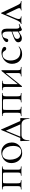

<svg xmlns="http://www.w3.org/2000/svg" viewBox="1577 -2022 602 3796"><g transform="rotate(-90 1878.0 -124.0)"><path d="M484 0Q459 0 445 -1L394 -2L342 -1Q328 0 303 0Q300 0 300 -6Q300 -12 303 -12Q330 -12 343 -17Q356 -22 360.5 -36.5Q365 -51 365 -81V-305Q365 -339 363 -350Q361 -361 352 -364Q343 -367 317 -367H201Q174 -367 165 -364Q156 -361 154 -349.5Q152 -338 152 -303V-81Q152 -51 156.5 -36.5Q161 -22 173.5 -17Q186 -12 213 -12Q215 -12 215 -6Q215 0 213 0Q188 0 174 -1L125 -2L72 -1Q58 0 32 0Q29 0 29 -6Q29 -12 32 -12Q60 -12 73.5 -17Q87 -22 91.5 -36.5Q96 -51 96 -81V-305Q96 -335 91.5 -349.5Q87 -364 74 -369Q61 -374 33 -374Q30 -374 30 -380Q30 -386 33 -386H484Q487 -386 487 -380Q487 -374 484 -374Q456 -374 443 -368Q430 -362 425.5 -347.5Q421 -333 421 -303V-81Q421 -51 425.5 -36.5Q430 -22 443 -17Q456 -12 484 -12Q487 -12 487 -6Q487 0 484 0Z M552 -198Q552 -263 583.5 -308.5Q615 -354 664.5 -376.5Q714 -399 765 -399Q824 -399 868 -370Q912 -341 935.5 -293.5Q959 -246 959 -193Q959 -131 930.5 -84.5Q902 -38 853.5 -12.5Q805 13 748 13Q690 13 645.5 -15.5Q601 -44 576.5 -92.5Q552 -141 552 -198ZM891 -165Q891 -227 870.5 -276Q850 -325 814 -352.5Q778 -380 732 -380Q678 -380 648.5 -341Q619 -302 619 -229Q619 -168 639 -116.5Q659 -65 695 -35Q731 -5 776 -5Q830 -5 860.5 -44.5Q891 -84 891 -165Z M1442 -12 1441 17Q1436 77 1436 152Q1436 157 1430.5 157Q1425 157 1425 152Q1425 68 1395 34Q1365 0 1311 0H1108Q1059 0 1031.5 34Q1004 68 1004 152Q1004 157 998 157Q992 157 992 152Q992 93 990 59Q988 25 988 18Q986 -6 986 -12Q986 -20 987.5 -22Q989 -24 996 -24H1048L1206 -401Q1208 -405 1212 -405Q1216 -405 1217 -401L1383 -24H1432Q1439 -24 1440.5 -22.5Q1442 -21 1442 -12ZM1317 -24 1192 -309 1075 -24Z M1935 0Q1910 0 1896 -1L1845 -2L1793 -1Q1779 0 1754 0Q1751 0 1751 -6Q1751 -12 1754 -12Q1781 -12 1794 -17Q1807 -22 1811.5 -36.5Q1816 -51 1816 -81V-305Q1816 -339 1814 -350Q1812 -361 1803 -364Q1794 -367 1768 -367H1652Q1625 -367 1616 -364Q1607 -361 1605 -349.5Q1603 -338 1603 -303V-81Q1603 -51 1607.5 -36.5Q1612 -22 1624.5 -17Q1637 -12 1664 -12Q1666 -12 1666 -6Q1666 0 1664 0Q1639 0 1625 -1L1576 -2L1523 -1Q1509 0 1483 0Q1480 0 1480 -6Q1480 -12 1483 -12Q1511 -12 1524.5 -17Q1538 -22 1542.5 -36.5Q1547 -51 1547 -81V-305Q1547 -335 1542.5 -349.5Q1538 -364 1525 -369Q1512 -374 1484 -374Q1481 -374 1481 -380Q1481 -386 1484 -386H1935Q1938 -386 1938 -380Q1938 -374 1935 -374Q1907 -374 1894 -368Q1881 -362 1876.5 -347.5Q1872 -333 1872 -303V-81Q1872 -51 1876.5 -36.5Q1881 -22 1894 -17Q1907 -12 1935 -12Q1938 -12 1938 -6Q1938 0 1935 0Z M2451 0Q2426 0 2412 -1L2361 -2L2307 -1Q2293 0 2268 0Q2265 0 2265 -6Q2265 -12 2268 -12Q2296 -12 2309 -17Q2322 -22 2327 -36.5Q2332 -51 2332 -81V-313L2074 7Q2071 10 2067 10Q2057 10 2057 4V-305Q2057 -335 2052.5 -349.5Q2048 -364 2035 -369Q2022 -374 1994 -374Q1991 -374 1991 -380Q1991 -386 1994 -386Q2018 -386 2031 -385L2084 -384L2142 -385Q2155 -386 2177 -386Q2180 -386 2180 -380Q2180 -374 2177 -374Q2149 -374 2136 -369Q2123 -364 2118 -349.5Q2113 -335 2113 -305V-73L2371 -393Q2374 -396 2378 -396Q2388 -396 2388 -390V-81Q2388 -51 2392.5 -36.5Q2397 -22 2410 -17Q2423 -12 2451 -12Q2454 -12 2454 -6Q2454 0 2451 0Z M2514 -185Q2514 -249 2546.5 -296.5Q2579 -344 2629.5 -369.5Q2680 -395 2733 -395Q2779 -395 2814 -377.5Q2849 -360 2849 -334Q2849 -321 2839.5 -311.5Q2830 -302 2814 -302Q2788 -302 2770 -334Q2758 -355 2742.5 -365Q2727 -375 2699 -375Q2643 -375 2611.5 -331.5Q2580 -288 2580 -215Q2580 -132 2622 -77.5Q2664 -23 2749 -23Q2809 -23 2850 -56H2852Q2855 -56 2857.5 -53Q2860 -50 2857 -48Q2822 -16 2787 -2Q2752 12 2709 12Q2644 12 2600 -16.5Q2556 -45 2535 -90Q2514 -135 2514 -185Z M3299 -54Q3303 -54 3304.5 -49.5Q3306 -45 3302 -43L3199 6Q3193 8 3190 8Q3177 8 3167 -9.5Q3157 -27 3154 -57L3102 -24Q3078 -7 3058.5 0Q3039 7 3018 7Q2981 7 2960.5 -12.5Q2940 -32 2940 -62Q2940 -92 2964 -114Q2988 -136 3043 -157L3153 -197V-264Q3153 -377 3090 -377Q3056 -377 3038.5 -354.5Q3021 -332 3015 -303Q3011 -284 3003.5 -273Q2996 -262 2977 -262Q2961 -262 2952.5 -271Q2944 -280 2944 -292Q2944 -316 2975 -340Q3006 -364 3049 -380Q3092 -396 3126 -396Q3167 -396 3188 -370Q3209 -344 3209 -295V-108Q3209 -73 3218 -56.5Q3227 -40 3247 -40Q3264 -40 3297 -54ZM3153 -71V-76V-183L3060 -147Q3033 -136 3020 -121.5Q3007 -107 3007 -87Q3007 -62 3022 -46Q3037 -30 3063 -30Q3083 -30 3110 -46Z M3751 0Q3736 0 3704 -2Q3672 -4 3656 -4Q3642 -4 3614 -2Q3586 0 3574 0Q3570 0 3570 -6Q3570 -12 3574 -12Q3615 -12 3615 -45Q3615 -62 3604 -84L3497 -310L3418 -123Q3400 -81 3400 -54Q3400 -12 3447 -12Q3452 -12 3452 -6Q3452 0 3447 0Q3435 0 3417 -2Q3395 -4 3378 -4Q3358 -4 3338 -2Q3320 0 3306 0Q3301 0 3301 -6Q3301 -12 3306 -12Q3324 -12 3344 -37Q3364 -62 3394 -132L3510 -401Q3512 -405 3516.5 -405Q3521 -405 3522 -401L3646 -137Q3673 -79 3687 -55Q3701 -31 3715 -21.5Q3729 -12 3751 -12Q3756 -12 3756 -6Q3756 0 3751 0Z"/></g></svg>

Font: Cormorant Garamond
Style: Regular
Weight: 400
Designer: Christian Thalmann (Catharsis Fonts)
Version: Version 3.000